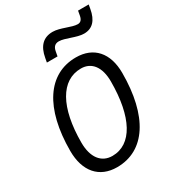

<svg xmlns="http://www.w3.org/2000/svg" viewBox="-226 -1059 1051 1182"><g transform="rotate(-30 299.5 -468.0)"><path d="M250.5 9.8C449.7 9.8 567.4 -171.4 567.4 -477.5C567.4 -619.6 493.2 -703.1 367.2 -703.1C168 -703.1 49.8 -523.9 49.8 -221.2C49.8 -76.2 124.5 9.8 250.5 9.8ZM260.3 -64.9C181.6 -64.9 134.8 -126.5 134.8 -231.4C134.8 -481 218.3 -628.4 359.9 -628.4C436 -628.4 480.5 -568.4 480.5 -467.3C480.5 -214.4 398.9 -64.9 260.3 -64.9ZM197.3 -764.6H272.9L279.3 -798.8C284.7 -827.1 299.8 -841.3 325.7 -841.3C369.6 -841.3 433.1 -804.2 485.8 -804.2C544.4 -804.2 581.1 -841.8 594.2 -918L599.1 -945.8H523.4L517.6 -913.1C512.7 -886.7 500.5 -874 481 -874C438.5 -874 375 -911.1 321.8 -911.1C255.9 -911.1 216.3 -872.1 202.6 -793.9Z"/></g></svg>

Font: Cascadia Mono SemiLight
Style: Italic
Weight: 350
Italic angle: -10°
Monospace: yes
Designer: Aaron Bell
Foundry: Saja Typeworks
Version: Version 2404.023